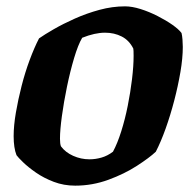

<svg xmlns="http://www.w3.org/2000/svg" viewBox="-20 -585 601 605"><path d="M217 0Q181 0 149.5 -12Q118 -24 93.5 -41Q69 -58 53 -73.5Q37 -89 32 -96Q23 -119 23 -156Q23 -189 30 -230Q37 -271 48 -314Q59 -357 73.5 -396Q88 -435 103 -464Q120 -476 149.5 -493Q179 -510 216 -526.5Q253 -543 293.5 -554Q334 -565 374 -565Q396 -565 423 -556.5Q450 -548 476.5 -534.5Q503 -521 523 -507Q543 -493 552 -481Q554 -473 555 -460.5Q556 -448 556 -437Q556 -402 548.5 -358Q541 -314 529 -268Q517 -222 502 -180Q487 -138 471 -107Q451 -88 411.5 -62.5Q372 -37 321.5 -18.5Q271 0 217 0ZM262 -83Q281 -83 300 -88.5Q319 -94 336 -107Q350 -133 362 -171Q374 -209 382.5 -251.5Q391 -294 396 -335.5Q401 -377 401 -409Q401 -428 400 -432Q387 -458 363.5 -470Q340 -482 311 -482Q279 -482 239 -466Q226 -444 213.5 -402Q201 -360 191 -311.5Q181 -263 175 -219Q169 -175 169 -148Q169 -132 172 -124Q186 -105 210.5 -94Q235 -83 262 -83Z"/></svg>

Font: Texturina Black
Style: Italic
Weight: 900
Italic angle: -11°
Designer: Guillermo Torres Carreño
Foundry: Omnibus-Type
Version: Version 1.002; ttfautohint (v1.8.3)